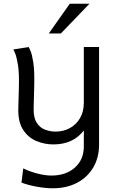

<svg xmlns="http://www.w3.org/2000/svg" viewBox="-20 -766 633 1033"><path d="M263.5 247Q225.5 247 179.5 238.8Q133.5 230.5 95.5 216.5L105 140Q139.5 157 181.2 167.8Q223 178.5 256.5 178.5Q335 178.5 383 135.5Q431 92.5 431 22V-64Q373.5 11 267 11Q218.5 11 174.5 -7.8Q130.5 -26.5 103.5 -69Q76.5 -111.5 78.5 -182.5L81.5 -291Q84 -371 76.8 -415.5Q69.5 -460 61.5 -478.8Q53.5 -497.5 52 -500L134.5 -513Q135.5 -510.5 143.8 -493Q152 -475.5 159.2 -429.8Q166.5 -384 164 -297.5L161 -182.5Q160 -133.5 177 -106.5Q194 -79.5 221.5 -68.8Q249 -58 279.5 -58Q321 -58 355.2 -76.5Q389.5 -95 410.2 -129.8Q431 -164.5 431 -213.5V-513H513V11.5Q513 82 481.8 135Q450.5 188 394.5 217.5Q338.5 247 263.5 247ZM242.5 -586 355.5 -746H461.5L307.5 -586Z"/></svg>

Font: Mooli
Style: Regular
Weight: 400
Designer: Vernon Adams
Foundry: Vernon Adams
Version: Version 1.000; ttfautohint (v1.8.4.7-5d5b);gftools[0.9.33]